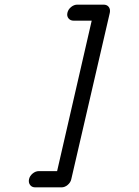

<svg xmlns="http://www.w3.org/2000/svg" viewBox="-20 -753 600 827"><path d="M314 -733H426Q441 -733 448.5 -723Q456 -713 453 -698L287 19Q284 33 271.5 43.5Q259 54 245 54H132Q117 54 109.5 43.5Q102 33 105 19Q108 5 120.5 -5.5Q133 -16 148 -16H226L375 -664H298Q298 -664 297 -664Q283 -664 275 -674Q267 -684 270.5 -698.5Q274 -713 286.5 -723Q299 -733 313 -733Q314 -733 314 -733Z"/></svg>

Font: Brass Mono
Style: Italic
Weight: 400
Italic angle: -13°
Monospace: yes
Version: Version 1.100; ttfautohint (v1.8.3) -l 8 -r 50 -G 200 -x 14 